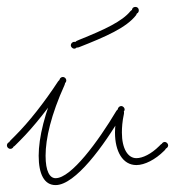

<svg xmlns="http://www.w3.org/2000/svg" viewBox="-30 -532 507 556"><path d="M131 4C188 4 271 -110 324 -201C328 -207 326 -212 321 -215C316 -218 311 -217 307 -211C254 -122 176 -16 131 -16C114 -16 102 -36 102 -81C102 -131 118 -200 157 -286C160 -292 158 -296 152 -299C146 -302 141 -300 138 -294C99 -206 82 -133 82 -81C82 -28 98 4 131 4ZM0 -101C6 -101 10 -106 10 -111C10 -116 6 -121 0 -121C-6 -121 -10 -116 -10 -111C-10 -106 -6 -101 0 -101ZM0 -111C5 -106 10 -106 14 -111L28 -125C68 -165 114 -223 155 -285C158 -291 158 -296 152 -299C146 -302 142 -302 138 -296C98 -235 54 -179 14 -139L0 -125C-5 -120 -5 -116 0 -111ZM152 -289C158 -289 162 -294 162 -299C162 -304 158 -309 152 -309C146 -309 142 -304 142 -299C142 -294 146 -289 152 -289ZM152 -289C158 -289 162 -294 162 -299C162 -304 158 -309 152 -309C146 -309 142 -304 142 -299C142 -294 146 -289 152 -289ZM365 -54C389 -54 420 -70 445 -95L447 -97C452 -102 452 -106 447 -111C442 -116 438 -116 436 -114L431 -109C408 -86 383 -74 365 -74C340 -74 323 -102 323 -148C323 -162 324 -180 329 -203C330 -209 328 -214 321 -215C315 -216 310 -214 309 -207C305 -183 303 -162 303 -148C303 -94 325 -54 365 -54ZM321 -205C326 -205 331 -210 331 -215C331 -220 326 -225 321 -225C316 -225 311 -220 311 -215C311 -210 316 -205 321 -205ZM321 -205C326 -205 331 -210 331 -215C331 -220 326 -225 321 -225C316 -225 311 -220 311 -215C311 -210 316 -205 321 -205ZM447 -101C452 -101 457 -106 457 -111C457 -116 452 -121 447 -121C442 -121 437 -116 437 -111C437 -106 442 -101 447 -101ZM185 -391C190 -391 195 -396 195 -401C195 -406 190 -411 185 -411C180 -411 175 -406 175 -401C175 -396 180 -391 185 -391ZM198 -395C277 -426 336 -452 364 -488C368 -494 367 -499 362 -502C356 -506 352 -504 348 -500C324 -470 272 -446 200 -417C188 -413 183 -407 185 -401C187 -395 192 -393 198 -395ZM362 -492C368 -492 372 -496 372 -502C372 -508 368 -512 362 -512C356 -512 352 -508 352 -502C352 -496 356 -492 362 -492Z"/></svg>

Font: Mistral SingleLine Outline
Style: Regular
Weight: 300
Designer: François Chastanet, Élisa Garzelli, Anais Alves, Morgane Autin
Foundry: institut supérieur des arts et du design Toulouse / isdaT
Version: Version 1.000;Glyphs 3.3 (3337)